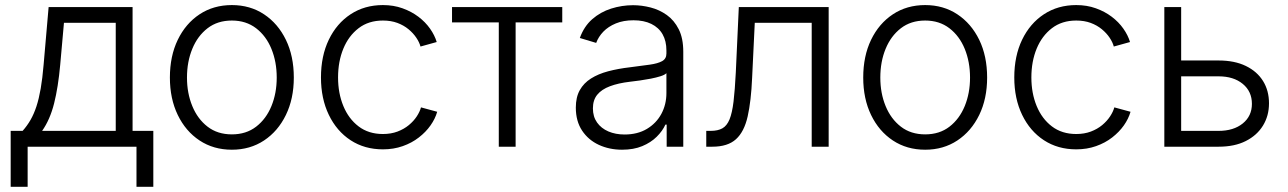

<svg xmlns="http://www.w3.org/2000/svg" viewBox="-20 -570 5003 746"><path d="M21.5 155.8V-61.5H67.9Q85.4 -81.1 98.6 -104Q111.8 -127 121.6 -156.7Q131.3 -186.5 138.2 -226.1Q145 -265.6 149.4 -317.9L168.9 -542.5H495.1V-61.5H575.7V155.8H510.3V0H87.4V155.8ZM143.6 -61.5H429.7V-481.4H228.5L213.9 -317.9Q206.1 -231.4 190.2 -168.2Q174.3 -105 143.6 -61.5Z M880.9 11.7Q809.6 11.7 755.4 -24.2Q701.2 -60.1 670.7 -123.3Q640.1 -186.5 640.1 -268.6Q640.1 -352.1 670.7 -415.3Q701.2 -478.5 755.4 -514.4Q809.6 -550.3 880.9 -550.3Q951.7 -550.3 1005.9 -514.4Q1060.1 -478.5 1090.8 -415.3Q1121.6 -352.1 1121.6 -268.6Q1121.6 -186.5 1090.8 -123.3Q1060.1 -60.1 1005.9 -24.2Q951.7 11.7 880.9 11.7ZM880.9 -47.9Q936.5 -47.9 975.3 -77.9Q1014.2 -107.9 1034.7 -158Q1055.2 -208 1055.2 -268.6Q1055.2 -329.6 1034.7 -379.9Q1014.2 -430.2 975.1 -460.2Q936 -490.2 880.9 -490.2Q825.2 -490.2 786.4 -460.2Q747.6 -430.2 727.1 -380.1Q706.5 -330.1 706.5 -268.6Q706.5 -208 727.1 -158Q747.6 -107.9 786.4 -77.9Q825.2 -47.9 880.9 -47.9Z M1467.8 10.3Q1396.5 10.3 1342.3 -25.1Q1288.1 -60.5 1257.6 -123.8Q1227.1 -187 1227.1 -269Q1227.1 -352.5 1257.6 -415.8Q1288.1 -479 1342.3 -514.6Q1396.5 -550.3 1467.8 -550.3Q1509.3 -550.3 1543.9 -537.8Q1578.6 -525.4 1605.7 -504.9Q1632.8 -484.4 1650.9 -458.7Q1668.9 -433.1 1676.8 -406.7L1613.8 -389.2Q1609.4 -405.8 1597.4 -423.6Q1585.4 -441.4 1567.1 -456.5Q1548.8 -471.7 1523.9 -481Q1499 -490.2 1467.8 -490.2Q1412.1 -490.2 1373.3 -460.4Q1334.5 -430.7 1314 -380.9Q1293.5 -331.1 1293.5 -269Q1293.5 -208 1314 -158.2Q1334.5 -108.4 1373.3 -78.9Q1412.1 -49.3 1467.8 -49.3Q1499 -49.3 1524.4 -58.8Q1549.8 -68.4 1568.6 -84Q1587.4 -99.6 1599.4 -117.9Q1611.3 -136.2 1615.7 -152.8L1678.7 -135.7Q1670.9 -108.4 1652.8 -82.8Q1634.8 -57.1 1607.4 -35.9Q1580.1 -14.6 1544.7 -2.2Q1509.3 10.3 1467.8 10.3Z M1918 0V-482.9H1736.3V-542.5H2164.6V-482.9H1983.4V0Z M2397 11.7Q2347.7 11.7 2306.9 -7.1Q2266.1 -25.9 2241.7 -62.5Q2217.3 -99.1 2217.3 -151.9Q2217.3 -192.4 2232.7 -219.7Q2248 -247.1 2276.1 -264.9Q2304.2 -282.7 2342.8 -293Q2381.3 -303.2 2427.7 -308.6Q2473.1 -314.5 2504.6 -318.8Q2536.1 -323.2 2552.7 -332.5Q2569.3 -341.8 2569.3 -361.8V-374Q2569.3 -410.6 2554.4 -436.8Q2539.6 -462.9 2510.7 -477.1Q2481.9 -491.2 2441.4 -491.2Q2402.3 -491.2 2372.8 -479Q2343.3 -466.8 2324.2 -447Q2305.2 -427.2 2296.4 -403.3L2232.9 -422.4Q2249 -467.3 2281 -495.4Q2313 -523.4 2354.5 -536.6Q2396 -549.8 2439.9 -549.8Q2473.1 -549.8 2507.6 -541Q2542 -532.2 2570.8 -511.7Q2599.6 -491.2 2617.2 -456.3Q2634.8 -421.4 2634.8 -369.1V0H2570.3V-85.9H2565.4Q2554.2 -61 2531.5 -38.6Q2508.8 -16.1 2475.3 -2.2Q2441.9 11.7 2397 11.7ZM2406.7 -47.4Q2457 -47.4 2493.4 -69.1Q2529.8 -90.8 2549.6 -127.4Q2569.3 -164.1 2569.3 -208.5V-285.6Q2562.5 -278.8 2546.1 -273.7Q2529.8 -268.6 2508.8 -264.4Q2487.8 -260.3 2466.3 -257.3Q2444.8 -254.4 2427.7 -252.4Q2382.3 -247.1 2349.9 -234.9Q2317.4 -222.7 2300.5 -201.9Q2283.7 -181.2 2283.7 -148.9Q2283.7 -116.7 2299.8 -94Q2315.9 -71.3 2343.8 -59.3Q2371.6 -47.4 2406.7 -47.4Z M2724.1 0V-61.5H2741.2Q2769 -61.5 2786.6 -71.3Q2804.2 -81.1 2814.5 -106Q2824.7 -130.9 2830.1 -175.3Q2835.4 -219.7 2838.9 -288.6L2850.6 -542.5H3199.7V0H3133.8V-481.4H2912.6L2902.3 -267.6Q2898.4 -177.2 2885 -117.7Q2871.6 -58.1 2839.6 -29.1Q2807.6 0 2747.6 0Z M3574.7 11.7Q3503.4 11.7 3449.2 -24.2Q3395 -60.1 3364.5 -123.3Q3334 -186.5 3334 -268.6Q3334 -352.1 3364.5 -415.3Q3395 -478.5 3449.2 -514.4Q3503.4 -550.3 3574.7 -550.3Q3645.5 -550.3 3699.7 -514.4Q3753.9 -478.5 3784.7 -415.3Q3815.4 -352.1 3815.4 -268.6Q3815.4 -186.5 3784.7 -123.3Q3753.9 -60.1 3699.7 -24.2Q3645.5 11.7 3574.7 11.7ZM3574.7 -47.9Q3630.4 -47.9 3669.2 -77.9Q3708 -107.9 3728.5 -158Q3749 -208 3749 -268.6Q3749 -329.6 3728.5 -379.9Q3708 -430.2 3668.9 -460.2Q3629.9 -490.2 3574.7 -490.2Q3519 -490.2 3480.2 -460.2Q3441.4 -430.2 3420.9 -380.1Q3400.4 -330.1 3400.4 -268.6Q3400.4 -208 3420.9 -158Q3441.4 -107.9 3480.2 -77.9Q3519 -47.9 3574.7 -47.9Z M4161.6 10.3Q4090.3 10.3 4036.1 -25.1Q3981.9 -60.5 3951.4 -123.8Q3920.9 -187 3920.9 -269Q3920.9 -352.5 3951.4 -415.8Q3981.9 -479 4036.1 -514.6Q4090.3 -550.3 4161.6 -550.3Q4203.1 -550.3 4237.8 -537.8Q4272.5 -525.4 4299.6 -504.9Q4326.7 -484.4 4344.7 -458.7Q4362.8 -433.1 4370.6 -406.7L4307.6 -389.2Q4303.2 -405.8 4291.3 -423.6Q4279.3 -441.4 4261 -456.5Q4242.7 -471.7 4217.8 -481Q4192.9 -490.2 4161.6 -490.2Q4106 -490.2 4067.1 -460.4Q4028.3 -430.7 4007.8 -380.9Q3987.3 -331.1 3987.3 -269Q3987.3 -208 4007.8 -158.2Q4028.3 -108.4 4067.1 -78.9Q4106 -49.3 4161.6 -49.3Q4192.9 -49.3 4218.3 -58.8Q4243.7 -68.4 4262.5 -84Q4281.2 -99.6 4293.2 -117.9Q4305.2 -136.2 4309.6 -152.8L4372.6 -135.7Q4364.7 -108.4 4346.7 -82.8Q4328.6 -57.1 4301.3 -35.9Q4273.9 -14.6 4238.5 -2.2Q4203.1 10.3 4161.6 10.3Z M4557.1 -335H4714.8Q4776.9 -335 4820.6 -313.7Q4864.3 -292.5 4887.5 -255.1Q4910.6 -217.8 4910.6 -168.5Q4910.6 -120.1 4887.2 -82Q4863.8 -43.9 4820.3 -22Q4776.9 0 4714.8 0H4503.9V-542.5H4569.3V-61.5H4714.8Q4772.9 -61.5 4808.6 -90.3Q4844.2 -119.1 4844.2 -166.5Q4844.2 -214.8 4808.6 -244.1Q4772.9 -273.4 4714.8 -273.4H4557.1Z"/></svg>

Font: Inter 16pt Light
Style: Regular
Weight: 300
Version: Version 4.001;git-66647c0bb